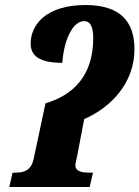

<svg xmlns="http://www.w3.org/2000/svg" viewBox="-20 -744 555 764"><path d="M17 0H337L350 -57H340C306 -57 280 -61 280 -87C280 -93 283 -103 288 -128L315 -270C426 -319 515 -417 515 -548C515 -659 458 -724 320 -724C162 -724 102 -644 102 -571C102 -523 135 -494 228 -494C234 -582 268 -660 315 -660C340 -660 351 -636 351 -592C351 -439 267 -364 161 -333L114 -112C104 -64 73 -57 41 -57H30Z"/></svg>

Font: Noto Serif ExtraCondensed Black
Style: Italic
Weight: 900
Width: 2
Italic angle: -12°
Designer: Monotype Design Team
Foundry: Monotype Imaging Inc.
Version: Version 2.014